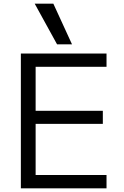

<svg xmlns="http://www.w3.org/2000/svg" viewBox="-20 -1020 670 1040"><path d="M93 0V-730H557V-658H173V-420H537V-349H173V-72H557V0ZM289 -780 168 -1000H269L370 -780Z"/></svg>

Font: M PLUS 2 Thin
Style: Regular
Weight: 400
Version: Version 1.001